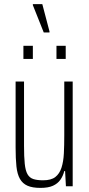

<svg xmlns="http://www.w3.org/2000/svg" viewBox="-20 -907 433 935"><path d="M177 8Q138 8 114 -2.5Q90 -13 77 -36Q64 -59 60 -96.5Q56 -134 56 -189V-510H97V-197Q97 -143 100.5 -109.5Q104 -76 114 -58.5Q124 -41 142.5 -35Q161 -29 190 -29Q229 -29 249.5 -45Q270 -61 279.5 -90.5Q289 -120 291 -160Q293 -200 293 -247V-510H334V0H301L297 -74H293Q287 -50 274 -31.5Q261 -13 238 -2.5Q215 8 177 8ZM94 -620V-684H140V-620ZM255 -620V-684H300V-620ZM193 -749 140 -882V-887H186L221 -754V-749Z"/></svg>

Font: Saira ExtraCondensed ExtraLight
Style: Regular
Weight: 250
Width: 2
Designer: Hector Gatti with collaboration of the Omnibus-Type team
Foundry: Omnibus-Type
Version: Version 1.101